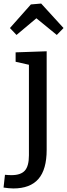

<svg xmlns="http://www.w3.org/2000/svg" viewBox="-67 -822 378 1082"><path d="M26 -625 -11 -664 107 -797 165 -802 291 -664 253 -625 138 -719ZM8 240Q-5 240 -18.5 238.5Q-32 237 -47 235L-39 163Q-29 164 -19.5 164.5Q-10 165 -2 165Q50 165 73 139.5Q96 114 96 53V-457L21 -474V-527L196 -533V22Q196 133 149.5 186.5Q103 240 8 240Z"/></svg>

Font: Bitter Medium
Style: Regular
Weight: 500
Designer: Sol Matas, and Bitter project Authors
Foundry: Sol Matas
Version: Version 2.001